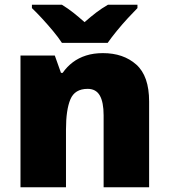

<svg xmlns="http://www.w3.org/2000/svg" viewBox="-20 -786 710 806"><path d="M412 -563Q498 -563 552 -515Q606 -467 606 -360V0H415V-302Q415 -357 399 -385Q383 -413 348 -413Q294 -413 275.5 -369Q257 -325 257 -242V0H66V-553H210L236 -480H243Q261 -506 285.5 -524.5Q310 -543 341.5 -553Q373 -563 412 -563ZM240 -606Q225 -629 202.5 -656Q180 -683 156.5 -708.5Q133 -734 114 -752V-766H240Q266 -750 287.5 -733Q309 -716 335 -693Q361 -716 384 -733.5Q407 -751 433 -766H557V-752Q540 -735 516.5 -709.5Q493 -684 470.5 -656.5Q448 -629 432 -606Z"/></svg>

Font: Noto Sans Devanagari Black
Style: Regular
Weight: 900
Version: Version 2.003